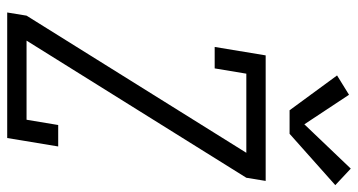

<svg xmlns="http://www.w3.org/2000/svg" viewBox="-256 -762 1017 546"><g transform="rotate(90 253.0 -488.5)"><path d="M15 0 24 -55 414 -680H189L174 -590H113L137 -735H494L485 -680L95 -55H320L335 -145H396L372 0ZM293 -803 194 -938 249 -972 333 -845 459 -977 506 -933 360 -803Z"/></g></svg>

Font: Iosevka Slab Light Oblique
Style: Regular
Weight: 300
Italic angle: -9°
Monospace: yes
Designer: Belleve Invis
Foundry: Belleve Invis
Version: Version 11.1.1; ttfautohint (v1.8.3)